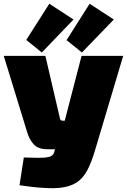

<svg xmlns="http://www.w3.org/2000/svg" viewBox="-27 -988 677 1024"><path d="M630 -690 480 -187Q461 -122 438 -79Q415 -36 380.5 -14Q346 8 290 14Q260 17 220 15Q180 13 141.5 8.5Q103 4 77 0L100 -148Q140 -147 169 -146.5Q198 -146 217 -148Q236 -150 247 -156.5Q258 -163 262 -176L284 -264L318 -343L408 -690ZM215 -690 293 -355Q295 -344 309 -344H344L406 -192H225Q177 -192 153 -218Q129 -244 117 -286L-7 -690ZM236 -968 365 -884 196 -708 113 -775ZM451 -968 580 -884 410 -708 328 -774Z"/></svg>

Font: Exo 2 Black
Style: Regular
Weight: 900
Designer: Natanael Gama
Foundry: Natanael Gama
Version: Version 2.010